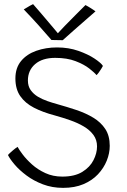

<svg xmlns="http://www.w3.org/2000/svg" viewBox="-20 -904 616 929"><path d="M285.5 5Q232.5 5 187.8 -12Q143 -29 108.5 -54.8Q74 -80.5 51 -107.5Q28 -134.5 18.5 -154Q21.5 -157.5 27.2 -163Q33 -168.5 39.8 -174.2Q46.5 -180 53.2 -185.2Q60 -190.5 65 -193.5Q72 -180 89.8 -156.5Q107.5 -133 135 -108.2Q162.5 -83.5 199.5 -66.5Q236.5 -49.5 281.5 -49.5Q341 -49.5 378 -72.2Q415 -95 432.2 -128.8Q449.5 -162.5 449.5 -195.5Q449.5 -227.5 432 -251.2Q414.5 -275 385.2 -292.2Q356 -309.5 319.5 -322.2Q283 -335 245 -345.5Q186.5 -361 144 -383Q101.5 -405 78 -439Q54.5 -473 54.5 -524.5Q54.5 -575.5 82 -608.8Q109.5 -642 155.5 -658.2Q201.5 -674.5 256 -674.5Q312 -674.5 359 -658Q406 -641.5 437.5 -620.5Q469 -599.5 478 -585Q475.5 -580 469.8 -570.8Q464 -561.5 457.8 -553Q451.5 -544.5 447 -540.5Q437.5 -552.5 412 -572.5Q386.5 -592.5 345.5 -608.2Q304.5 -624 247 -624Q185 -624 150 -593.8Q115 -563.5 115 -514.5Q115 -487 128.5 -468Q142 -449 163.2 -436.2Q184.5 -423.5 209 -415Q233.5 -406.5 255.5 -400.5Q304 -387 349.5 -371.8Q395 -356.5 431.5 -334.5Q468 -312.5 489.5 -279.8Q511 -247 511 -198.5Q511 -162.5 496.5 -126.5Q482 -90.5 453.8 -60.5Q425.5 -30.5 383.5 -12.8Q341.5 5 285.5 5ZM393.5 -879.5Q399.5 -876.5 406.2 -872.5Q413 -868.5 420.2 -864Q427.5 -859.5 433.2 -855.5Q439 -851.5 442 -849Q376.5 -792 338.5 -758.5Q300.5 -725 283.5 -709.5Q276.5 -709.5 266.5 -709.8Q256.5 -710 246.5 -710.2Q236.5 -710.5 229 -710.5Q199.5 -745 165.5 -782.8Q131.5 -820.5 95 -858.5Q101.5 -862 109 -866.8Q116.5 -871.5 124.5 -876Q132.5 -880.5 140 -884Q156 -866 175.8 -842.8Q195.5 -819.5 214.5 -797.2Q233.5 -775 246.8 -759Q260 -743 263 -739.5H256.5Q269.5 -754 294.2 -779.5Q319 -805 346.2 -832.2Q373.5 -859.5 393.5 -879.5Z"/></svg>

Font: Grandstander Thin ExtraLight
Style: Regular
Weight: 250
Version: Version 1.200